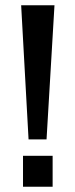

<svg xmlns="http://www.w3.org/2000/svg" viewBox="-20 -706 282 726"><path d="M88 -179 60 -686H186L156 -179ZM67 0V-117H179V0Z"/></svg>

Font: Archivo Narrow Medium
Style: Regular
Weight: 500
Designer: Hector Gatti
Foundry: Omnibus-Type
Version: Version 3.002